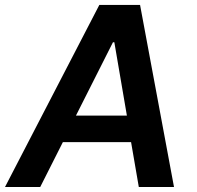

<svg xmlns="http://www.w3.org/2000/svg" viewBox="-41 -747 785 767"><path d="M119.7 0 210.2 -179.3H482.6L513.5 0H654.1L518.5 -727.3H355.8L-21 0ZM262.4 -285.2 410.2 -578.1H415.8L465.9 -285.2Z"/></svg>

Font: Margiela Sans Semi Bold
Style: Italic
Weight: 600
Italic angle: -9.39999°
Designer: Stefan Endress, Andreas Faust
Version: Version 1.100;FEAKit 1.0